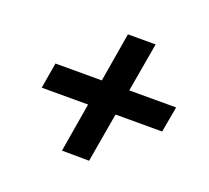

<svg xmlns="http://www.w3.org/2000/svg" viewBox="-94 -632 808 743"><g transform="rotate(20 309.5 -260.5)"><path d="M314 -516 280 -314H89L71 -208H262L228 -6L340 -5L375 -208H567L586 -314H393L428 -516Z"/></g></svg>

Font: Jost* 500 Medium Italic
Style: Italic
Weight: 500
Italic angle: -10°
Version: Version 3.200; ttfautohint (v0.97) -l 8 -r 50 -G 200 -x 14 -